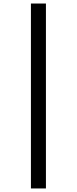

<svg xmlns="http://www.w3.org/2000/svg" viewBox="-20 -816 438 1094"><path d="M156.2 257.8V-795.9H241.7V257.8Z"/></svg>

Font: Charis SIL Cyr
Style: Bold
Weight: 700
Foundry: SIL International
Version: Version 5.000